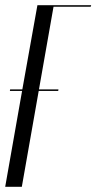

<svg xmlns="http://www.w3.org/2000/svg" viewBox="-27 -719 371 739"><path d="M-7 0H57L122 -369H197L198 -375H123L179 -693H322L324 -699H117L59 -375H12L11 -369H58Z"/></svg>

Font: Moniqa Ita Display
Style: Italic
Weight: 400
Italic angle: -10°
Designer: Rajesh Rajput
Foundry: Rajesh Rajput
Version: Version 1.000